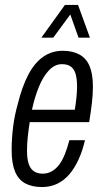

<svg xmlns="http://www.w3.org/2000/svg" viewBox="-20 -743 421 775"><path d="M150 12Q109 12 81.5 -3Q54 -18 40.5 -51Q27 -84 27 -137Q27 -184 33 -231.5Q39 -279 52 -324Q69 -393 94 -441Q119 -489 154 -513.5Q189 -538 233 -538Q273 -538 300.5 -523Q328 -508 341.5 -476.5Q355 -445 355 -393Q355 -362 351 -327.5Q347 -293 340 -250H100Q95 -219 92 -190Q89 -161 89 -135Q89 -103 95.5 -82.5Q102 -62 116.5 -52Q131 -42 152 -42Q172 -42 189 -51.5Q206 -61 219 -78.5Q232 -96 242 -121Q252 -146 260 -177H323Q313 -134 297 -99Q281 -64 260 -39.5Q239 -15 211.5 -1.5Q184 12 150 12ZM109 -300H282Q286 -325 288.5 -349Q291 -373 291 -393Q291 -425 285 -445Q279 -465 265.5 -474.5Q252 -484 230 -484Q201 -484 177.5 -459Q154 -434 137 -392.5Q120 -351 109 -300ZM147 -591 242 -723H295L343 -591H297L254 -712H284L195 -591Z"/></svg>

Font: Archivo ExtraCondensed Light
Style: Italic
Weight: 300
Width: 2
Italic angle: -10°
Designer: Hector Gatti
Foundry: Omnibus-Type
Version: Version 2.001